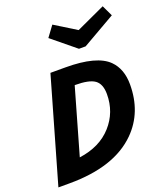

<svg xmlns="http://www.w3.org/2000/svg" viewBox="-163 -1030 980 1139"><g transform="rotate(-20 327.0 -460.0)"><path d="M253.9 -853 303.2 -919.9 439 -835.9 621.1 -919.9 653.8 -851.1 444.8 -731H402.8ZM194.8 -654.8H289.1Q487.3 -654.8 559.1 -583Q615.2 -526.9 615.2 -429.2Q615.2 -253.4 502.9 -141.1Q361.8 0 77.1 0H6.8ZM466.8 -421.9Q466.8 -485.8 431.4 -511.5Q396 -537.1 306.2 -537.1H305.2L187 -124Q318.4 -142.1 392.6 -224.9Q466.8 -307.6 466.8 -421.9Z"/></g></svg>

Font: IntelOne Mono Bold
Style: Italic
Weight: 700
Italic angle: -16°
Designer: Fred Shallcrass
Foundry: Frere-Jones Type LLC
Version: Version 1.200;hotconv 1.1.0;makeotfexe 2.6.0;FJTRelease1.2